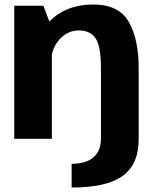

<svg xmlns="http://www.w3.org/2000/svg" viewBox="-20 -618 694 855"><path d="M299 217Q372 217 427.8 205.5Q483.5 194 521.2 168.8Q559 143.5 578.2 102Q597.5 60.5 597.5 0H429.5Q429.5 38.5 413 63.5Q396.5 88.5 367.2 100Q338 111.5 299 111.5ZM43.5 0H211V-493L173 -592.5H43.5ZM429.5 0H597.5V-316.5Q597.5 -443 553.5 -520.5Q509.5 -598 395 -598Q274.5 -598 199.2 -521.8Q124 -445.5 124 -367L206 -329.5Q206 -397.5 242.8 -440Q279.5 -482.5 331.5 -482.5Q381.5 -482.5 405.5 -447.5Q429.5 -412.5 429.5 -314Z"/></svg>

Font: Anybody Thin
Style: Bold
Weight: 700
Version: Version 1.113;gftools[0.9.25]